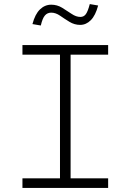

<svg xmlns="http://www.w3.org/2000/svg" viewBox="-20 -921 640 941"><path d="M90 0V-47H274V-653H90V-700H510V-653H326V-47H510V0ZM180 -796 139 -803Q152 -852 176 -875Q200 -898 231 -898Q260 -898 284.5 -883Q309 -868 331 -853Q353 -838 374 -838Q391 -838 401 -852Q411 -866 420 -901L461 -894Q448 -845 425 -822Q402 -799 373 -799Q345 -799 320.5 -814Q296 -829 274.5 -844Q253 -859 231 -859Q212 -859 200 -845Q188 -831 180 -796Z"/></svg>

Font: Red Hat Mono
Style: Regular
Weight: 300
Monospace: yes
Designer: Pentagram, MCKL
Foundry: Pentagram, MCKL
Version: Version 1.023